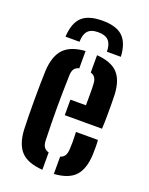

<svg xmlns="http://www.w3.org/2000/svg" viewBox="-146 -851 727 935"><g transform="rotate(20 217.0 -383.5)"><path d="M220.3 -774.9Q292.5 -774.9 326.1 -742.8Q359.8 -710.7 363.7 -640H291.3Q291.1 -678.1 274.1 -696.5Q257.1 -714.9 220.3 -714.9Q182.6 -714.9 166.2 -696.2Q149.8 -677.5 149.4 -640H76.8Q80.4 -710.9 114.2 -742.9Q147.9 -774.9 220.3 -774.9ZM42.2 -145.4Q40.9 -175.2 40.3 -216Q39.7 -256.9 39.7 -301.1Q39.7 -345.4 40.4 -385.3Q41 -425.3 42.2 -453Q47 -529.5 82.3 -565.9Q117.5 -602.4 192.6 -607.7V-518.2Q174.7 -513.7 167 -501.7Q159.4 -489.6 158.9 -469.6Q157.4 -423.8 156.8 -382.1Q156.1 -340.4 156.1 -300.2Q156.1 -260 156.8 -218.9Q157.4 -177.9 158.9 -132.9Q159.4 -111 167.4 -99Q175.3 -87 192.6 -82.1V7.7Q114.6 2.1 80.5 -34.5Q46.4 -71 42.2 -145.4ZM252.1 7.7V-82.1Q268.1 -86.9 275.4 -99.2Q282.7 -111.4 283.7 -133.7Q284.7 -148.7 284.9 -170.8Q285 -192.8 283.5 -221.4H397.2Q398.5 -210 398.9 -185.9Q399.2 -161.7 398.2 -145.4Q394.7 -70.2 360.9 -33.8Q327.2 2.6 252.1 7.7ZM204.2 -279.5V-359.9H284.5Q284.9 -383 284.9 -405.6Q284.9 -428.2 284.7 -445.3Q284.4 -462.5 283.7 -469.6Q283 -490.5 275.2 -501.9Q267.5 -513.4 252.1 -517.9V-607.7Q327 -602.1 360.8 -566.3Q394.6 -530.5 398.2 -457.3Q398.7 -445.7 399.1 -415.7Q399.5 -385.8 399.2 -348.9Q399 -312 397.2 -279.5Z"/></g></svg>

Font: Big Shoulders Stencil Text Thin
Style: Regular
Weight: 100
Designer: Patric King
Foundry: XO Type Co
Version: Version 2.001